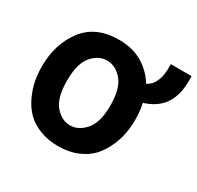

<svg xmlns="http://www.w3.org/2000/svg" viewBox="-139 -777 980 955"><g transform="rotate(30 351.5 -299.0)"><path d="M176.8 -287.1Q176.8 -189.5 214.4 -145.5Q252 -101.6 300.8 -101.6Q348.6 -101.6 387.2 -146Q425.8 -190.4 425.8 -287.1Q425.8 -384.8 387.7 -429.2Q349.6 -473.6 300.8 -473.6Q252 -473.6 214.4 -429.7Q176.8 -385.7 176.8 -287.1ZM33.2 -287.1Q33.2 -415 100.6 -503.9Q168 -592.8 300.8 -592.8Q390.6 -592.8 453.1 -547.9Q515.6 -502.9 542 -436Q568.4 -369.1 568.4 -287.1Q568.4 -248 561.5 -209.5Q554.7 -170.9 535.6 -128.9Q516.6 -86.9 487.8 -55.2Q459 -23.4 410.6 -2.9Q362.3 17.6 300.8 17.6Q240.2 17.6 192.4 -2Q144.5 -21.5 115.2 -52.2Q85.9 -83 66.9 -124.5Q47.9 -166 40.5 -205.6Q33.2 -245.1 33.2 -287.1ZM458 -364.3V-453.1Q500 -457 526.4 -470.7Q552.7 -484.4 564.9 -508.8Q577.1 -533.2 580.6 -556.6Q584 -580.1 583 -616.2H702.1Q709 -490.2 647 -429.7Q585 -369.1 458 -364.3Z"/></g></svg>

Font: Gothic A1 ExtraBold
Style: Regular
Weight: 800
Designer: HanYang I&C Co.,Ltd.
Foundry: HanYang I&C Co.,Ltd.
Version: Version 2.50